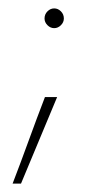

<svg xmlns="http://www.w3.org/2000/svg" viewBox="-20 -317 241 457"><path d="M132 -273Q132 -283 125 -290Q118 -297 109 -297Q100 -297 93 -290Q86 -283 86 -273Q86 -264 93 -257Q100 -250 109 -250Q118 -250 125 -257Q132 -264 132 -273ZM30 120Q52 68 73 17Q94 -34 116 -86H87Q67 -34 48.5 17Q30 68 10 120Z"/></svg>

Font: Josefin Slab Thin ExtraLight
Style: Regular
Weight: 250
Version: Version 2.000